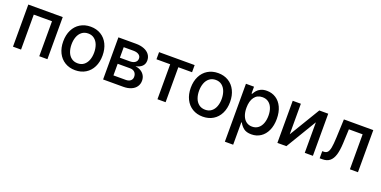

<svg xmlns="http://www.w3.org/2000/svg" viewBox="-17 -1305 4503 2272"><g transform="rotate(20 2235.0 -169.0)"><path d="M63.5 -530.3H497.1V0H394.5V-440.4H165V0H63.5Z M600.6 -262.7Q600.6 -344.7 631.3 -406.7Q662.1 -468.8 718.3 -502.9Q774.4 -537.1 848.6 -537.1Q922.4 -537.1 978.5 -502.9Q1034.7 -468.8 1065.2 -406.5Q1095.7 -344.2 1095.7 -262.7Q1095.7 -181.2 1065.2 -119.4Q1034.7 -57.6 978.5 -23.4Q922.4 10.7 848.6 10.7Q774.4 10.7 718.3 -23.4Q662.1 -57.6 631.3 -119.4Q600.6 -181.2 600.6 -262.7ZM990.2 -262.7Q990.2 -314.9 974.4 -357.7Q958.5 -400.4 926.5 -425.8Q894.5 -451.2 848.6 -451.2Q801.8 -451.2 769.3 -425.8Q736.8 -400.4 720.9 -357.7Q705.1 -314.9 705.1 -262.7Q705.1 -210.4 720.9 -168.2Q736.8 -126 769.3 -101.1Q801.8 -76.2 848.6 -76.2Q895 -76.2 926.8 -101.1Q958.5 -126 974.4 -168.2Q990.2 -210.4 990.2 -262.7Z M1198.2 -530.3H1418.9Q1478 -530.3 1522 -512.9Q1565.9 -495.6 1589.6 -463.6Q1613.3 -431.6 1613.3 -388.7Q1613.3 -343.8 1584.5 -315.9Q1555.7 -288.1 1504.9 -278.3Q1541.5 -273.9 1571.5 -256.6Q1601.6 -239.3 1619.1 -210Q1636.7 -180.7 1636.7 -142.6Q1636.7 -100.6 1614.7 -68.4Q1592.8 -36.1 1551 -18.1Q1509.3 0 1452.1 0H1198.2ZM1533.2 -154.3Q1533.2 -190.9 1511.7 -212.2Q1490.2 -233.4 1452.1 -233.4H1296.9V-86.9H1452.1Q1489.7 -86.9 1511.5 -105.2Q1533.2 -123.5 1533.2 -154.3ZM1512.7 -377.9Q1512.7 -407.7 1487.5 -425Q1462.4 -442.4 1418.9 -442.4H1296.9V-309.6H1419.9Q1463.4 -309.6 1488 -327.6Q1512.7 -345.7 1512.7 -377.9Z M1710 -530.3H2158.2V-440.4H1985.4V0H1882.8V-440.4H1710Z M2206.5 -262.7Q2206.5 -344.7 2237.3 -406.7Q2268.1 -468.8 2324.2 -502.9Q2380.4 -537.1 2454.6 -537.1Q2528.3 -537.1 2584.5 -502.9Q2640.6 -468.8 2671.1 -406.5Q2701.7 -344.2 2701.7 -262.7Q2701.7 -181.2 2671.1 -119.4Q2640.6 -57.6 2584.5 -23.4Q2528.3 10.7 2454.6 10.7Q2380.4 10.7 2324.2 -23.4Q2268.1 -57.6 2237.3 -119.4Q2206.5 -181.2 2206.5 -262.7ZM2596.2 -262.7Q2596.2 -314.9 2580.3 -357.7Q2564.5 -400.4 2532.5 -425.8Q2500.5 -451.2 2454.6 -451.2Q2407.7 -451.2 2375.2 -425.8Q2342.8 -400.4 2326.9 -357.7Q2311 -314.9 2311 -262.7Q2311 -210.4 2326.9 -168.2Q2342.8 -126 2375.2 -101.1Q2407.7 -76.2 2454.6 -76.2Q2501 -76.2 2532.7 -101.1Q2564.5 -126 2580.3 -168.2Q2596.2 -210.4 2596.2 -262.7Z M2804.2 -530.3H2905.8V-444.3H2914.6Q2927.7 -468.3 2944.3 -487.8Q2960.9 -507.3 2991.5 -522.2Q3022 -537.1 3066.9 -537.1Q3131.3 -537.1 3181.9 -504.4Q3232.4 -471.7 3261 -409.9Q3289.6 -348.1 3289.6 -263.7Q3289.6 -179.7 3261.2 -117.7Q3232.9 -55.7 3182.6 -22.5Q3132.3 10.7 3067.9 10.7Q3004.4 10.7 2969.7 -16.8Q2935.1 -44.4 2914.6 -83H2908.7V199.2H2804.2ZM3044.4 -78.1Q3088.9 -78.1 3120.4 -102.3Q3151.9 -126.5 3168 -168.9Q3184.1 -211.4 3184.1 -265.6Q3184.1 -318.8 3168.2 -360.1Q3152.3 -401.4 3120.8 -424.8Q3089.4 -448.2 3044.4 -448.2Q2978 -448.2 2942.4 -399.2Q2906.7 -350.1 2906.7 -265.6Q2906.7 -209.5 2922.9 -167.2Q2939 -125 2970 -101.6Q3001 -78.1 3044.4 -78.1Z M3728 -530.3H3840.3V0H3737.8V-384.8L3506.3 0H3393.1V-530.3H3495.6V-145.5Z M3925.3 -89.8H3943.8Q3974.1 -89.8 3990.7 -107.7Q4007.3 -125.5 4015.9 -169.2Q4024.4 -212.9 4027.8 -295.9L4037.6 -530.3H4407.7V0H4306.2V-440.4H4133.3L4125.5 -260.7Q4121.1 -169.9 4103.5 -113.3Q4085.9 -56.6 4051 -28.3Q4016.1 0 3958.5 0H3925.3Z"/></g></svg>

Font: Pretendard Medium
Style: Regular
Weight: 500
Designer: Base glyphs from Inter by Rasmus Andersson; Hangeul glyphs from Noto Sans CJK(Source Han Sans) by Jang Soo-young and Kan
Foundry: Kil Hyung-jin
Version: Version 1.309